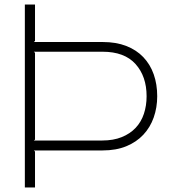

<svg xmlns="http://www.w3.org/2000/svg" viewBox="-20 -830 761 850"><path d="M676 -404Q676 -354 660.5 -310Q645 -266 614.5 -233.5Q584 -201 539 -182.5Q494 -164 434 -164H130L135 -159V0H90V-810H135V-649L130 -644H435Q494 -644 539 -626.5Q584 -609 614.5 -577Q645 -545 660.5 -501Q676 -457 676 -404ZM434 -601H130L135 -596V-212L130 -208H433Q482 -208 519 -223Q556 -238 580.5 -264Q605 -290 617 -326Q629 -362 629 -404Q629 -492 580 -546.5Q531 -601 434 -601Z"/></svg>

Font: TypoPRO Sinkin Sans
Style: 200 X Light
Weight: 200
Designer: Keith Bates
Foundry: K-Type
Version: Sinkin Sans (version 1.0)  by Keith Bates   •   © 2014   www